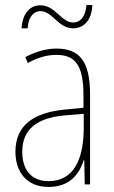

<svg xmlns="http://www.w3.org/2000/svg" viewBox="-20 -729 450 759"><path d="M65 -617H89C93 -667 116 -685 140 -685C187 -685 210 -617 269 -617C309 -617 343 -647 345 -709H322C318 -661 296 -640 269 -640C222 -640 199 -708 140 -708C101 -708 70 -681 65 -617ZM203 -537C162 -537 118 -524 80 -503L90 -480C133 -504 170 -512 203 -512C278 -512 310 -471 310 -351V-303L237 -296C113 -284 41 -234 41 -129C41 -53 82 10 172 10C258 10 294 -43 311 -96H313L315 0H336V-356C336 -486 295 -537 203 -537ZM237 -273 311 -279V-220C310 -98 271 -13 172 -13C106 -13 68 -55 68 -129C68 -219 127 -263 237 -273Z"/></svg>

Font: Noto Sans Sinhala UI Condensed Thin
Style: Regular
Weight: 100
Width: 3
Designer: Jelle Bosma - Monotype Design Team
Foundry: Monotype Imaging Inc.
Version: Version 2.006